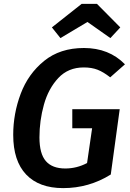

<svg xmlns="http://www.w3.org/2000/svg" viewBox="-20 -953 670 988"><path d="M623 -622 547 -555Q513 -582 482.5 -594Q452 -606 411 -606Q331 -606 280 -551.5Q229 -497 206 -414.5Q183 -332 183 -246Q183 -162 216 -124Q249 -86 316 -86Q375 -86 428 -114L454 -293H352V-391H596L550 -55Q438 15 305 15Q181 15 114.5 -55Q48 -125 48 -259Q48 -368 86.5 -470.5Q125 -573 207 -639.5Q289 -706 412 -706Q541 -706 623 -622ZM247 -812 400 -933H479L599 -812L548 -757L430 -840L291 -757Z"/></svg>

Font: FiraGO Medium
Style: Italic
Weight: 500
Italic angle: -8°
Designer: bBox Type GmbH
Foundry: bBox Type GmbH
Version: Version 1.001